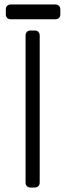

<svg xmlns="http://www.w3.org/2000/svg" viewBox="-20 -836 291 856"><path d="M135 0H116Q106 0 100 -6Q94 -12 94 -22V-678Q94 -688 100 -694Q106 -700 116 -700H135Q145 -700 151 -694Q157 -688 157 -678V-22Q157 -12 151 -6Q145 0 135 0ZM6 -772V-794Q6 -804 12 -810Q18 -816 28 -816H227Q237 -816 243 -810Q249 -804 249 -794V-772Q249 -762 243 -756Q237 -750 227 -750H28Q18 -750 12 -756Q6 -762 6 -772Z"/></svg>

Font: Rubik
Style: Regular
Weight: 300
Designer: Hubert & Fischer
Foundry: Hubert & Fischer
Version: Version 1.100